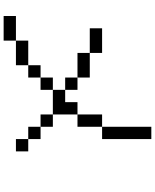

<svg xmlns="http://www.w3.org/2000/svg" viewBox="80 -987 840 1040"><g transform="rotate(90 500.0 -467.0)"><path d="M600 -333.3H666.7V-266.7H600ZM600 -466.7V-333.3H466.7V-400H533.3V-466.7ZM600 -600H666.7V-466.7H600ZM733.3 -866.7V-600H666.7V-866.7ZM133.3 -533.3V-600H266.7V-533.3ZM733.3 -133.3V-200H800V-133.3ZM733.3 -266.7V-200H666.7V-266.7ZM266.7 -466.7V-533.3H400V-466.7ZM400 -266.7V-333.3H466.7V-266.7ZM400 -200H333.3V-266.7H400ZM400 -466.7H466.7V-400H400ZM66.7 -66.7V-133.3H200V-66.7ZM200 -133.3V-200H333.3V-133.3Z"/></g></svg>

Font: Galmuri14 Regular
Style: Regular
Weight: 400
Designer: Lee Minseo (quiple)
Version: Version 2.399;hotconv 1.1.1;makeotfexe 2.6.0 DEVELOPMENT